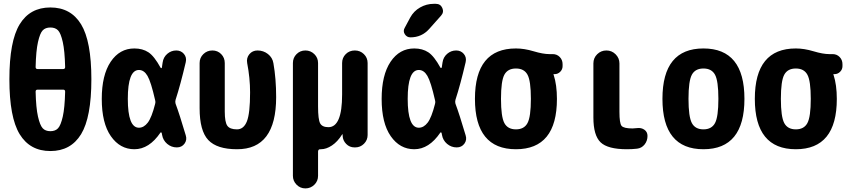

<svg xmlns="http://www.w3.org/2000/svg" viewBox="-20 -790 4540 1029"><path d="M318.4 -419.9Q329.1 -419.9 329.1 -430.7Q327.1 -517.6 316.4 -564.9Q305.7 -612.3 291 -627.4Q276.4 -642.6 250 -642.6Q223.6 -642.6 209 -627.4Q194.3 -612.3 183.6 -564.9Q172.9 -517.6 170.9 -430.7Q170.9 -419.9 181.6 -419.9ZM329.1 -298.8Q329.1 -309.6 318.4 -309.6H181.6Q170.9 -309.6 170.9 -298.8Q172.9 -211.9 183.6 -165Q194.3 -118.2 209 -102.5Q223.6 -86.9 250 -86.9Q276.4 -86.9 291 -102.5Q305.7 -118.2 316.4 -165Q327.1 -211.9 329.1 -298.8ZM85.4 -659.7Q140.6 -750 250 -750Q359.4 -750 414.6 -659.7Q469.7 -569.3 469.7 -365.2Q469.7 -161.1 414.6 -70.8Q359.4 19.5 250 19.5Q140.6 19.5 85.4 -70.8Q30.3 -161.1 30.3 -365.2Q30.3 -569.3 85.4 -659.7Z M811.5 -233.4Q814.5 -243.2 811.5 -252.9Q789.1 -351.6 770.5 -383.3Q752 -415 724.6 -415Q665 -415 665 -260.3Q665 -105.5 724.6 -105.5Q751 -105.5 772 -132.8Q793 -160.2 811.5 -233.4ZM920.9 -234.4Q942.4 -176.8 975.6 -64.5Q983.4 -40 968.8 -20Q954.1 0 927.7 0Q898.4 0 876 -19Q853.5 -38.1 848.6 -67.4Q847.7 -68.4 847.7 -72.3Q847.7 -76.2 846.7 -77.1Q845.7 -80.1 843.3 -80.6Q840.8 -81.1 839.8 -79.1Q779.3 9.8 700.2 9.8Q623 9.8 574.2 -60.1Q525.4 -129.9 525.4 -259.8Q525.4 -387.7 573.2 -459Q621.1 -530.3 700.2 -530.3Q744.1 -530.3 775.4 -509.8Q806.6 -489.3 840.8 -426.8Q843.8 -422.9 846.7 -425.8Q847.7 -426.8 847.7 -428.7Q847.7 -433.6 849.6 -441.9Q851.6 -450.2 851.6 -455.1Q855.5 -483.4 876.5 -501.5Q897.5 -519.5 924.8 -519.5Q950.2 -519.5 965.8 -501Q981.4 -482.4 975.6 -457Q947.3 -335.9 920.9 -254.9Q918 -244.1 920.9 -234.4Z M1360.4 -519.5Q1391.6 -519.5 1416 -500.5Q1440.4 -481.4 1445.3 -451.2Q1460 -368.2 1460 -269.5Q1460 10.7 1250 9.8Q1142.6 9.8 1096.2 -39.6Q1049.8 -88.9 1049.8 -210V-452.1Q1049.8 -480.5 1069.8 -500Q1089.8 -519.5 1118.2 -519.5Q1146.5 -519.5 1165.5 -500Q1184.6 -480.5 1184.6 -452.1V-192.4Q1184.6 -135.7 1198.2 -116.2Q1211.9 -96.7 1250 -96.7Q1286.1 -96.7 1303.2 -139.6Q1320.3 -182.6 1320.3 -294.9Q1320.3 -371.1 1304.7 -452.1Q1299.8 -479.5 1316.4 -499.5Q1333 -519.5 1360.4 -519.5Z M1881.8 -519.5Q1910.2 -519.5 1930.2 -500Q1950.2 -480.5 1950.2 -452.1V-66.4Q1950.2 -39.1 1930.7 -19.5Q1911.1 0 1883.8 0H1879.9Q1853.5 0 1835.4 -18.6Q1817.4 -37.1 1816.4 -61.5V-69.3Q1816.4 -70.3 1815.4 -70.3Q1813.5 -70.3 1813.5 -69.3Q1789.1 -30.3 1758.8 -10.3Q1728.5 9.8 1700.2 9.8H1696.3Q1685.5 9.8 1684.6 21.5V152.3Q1684.6 180.7 1664.6 200.2Q1644.5 219.7 1616.7 219.7Q1588.9 219.7 1569.3 199.7Q1549.8 179.7 1549.8 152.3V-452.1Q1549.8 -480.5 1569.3 -500Q1588.9 -519.5 1616.7 -519.5Q1644.5 -519.5 1664.6 -500Q1684.6 -480.5 1684.6 -452.1V-219.7Q1684.6 -149.4 1695.8 -128.9Q1707 -108.4 1740.2 -108.4Q1813.5 -108.4 1813.5 -283.2V-452.1Q1813.5 -480.5 1833 -500Q1852.5 -519.5 1881.8 -519.5Z M2315.4 -769.5Q2340.8 -769.5 2350.6 -747.1Q2360.4 -724.6 2343.8 -706.1L2280.3 -634.8Q2240.2 -589.8 2179.7 -589.8Q2160.2 -589.8 2149.4 -606.9Q2138.7 -624 2149.4 -641.6L2178.7 -696.3Q2197.3 -730.5 2231.4 -750Q2265.6 -769.5 2304.7 -769.5ZM2311.5 -233.4Q2314.5 -243.2 2311.5 -252.9Q2289.1 -351.6 2270.5 -383.3Q2252 -415 2224.6 -415Q2165 -415 2165 -260.3Q2165 -105.5 2224.6 -105.5Q2251 -105.5 2272 -132.8Q2293 -160.2 2311.5 -233.4ZM2420.9 -234.4Q2442.4 -176.8 2475.6 -64.5Q2483.4 -40 2468.8 -20Q2454.1 0 2427.7 0Q2398.4 0 2376 -19Q2353.5 -38.1 2348.6 -67.4Q2347.7 -68.4 2347.7 -72.3Q2347.7 -76.2 2346.7 -77.1Q2345.7 -80.1 2343.3 -80.6Q2340.8 -81.1 2339.8 -79.1Q2279.3 9.8 2200.2 9.8Q2123 9.8 2074.2 -60.1Q2025.4 -129.9 2025.4 -259.8Q2025.4 -387.7 2073.2 -459Q2121.1 -530.3 2200.2 -530.3Q2244.1 -530.3 2275.4 -509.8Q2306.6 -489.3 2340.8 -426.8Q2344.7 -423.8 2347.7 -428.7Q2347.7 -433.6 2349.6 -441.9Q2351.6 -450.2 2351.6 -455.1Q2355.5 -483.4 2376.5 -501.5Q2397.5 -519.5 2424.8 -519.5Q2450.2 -519.5 2465.8 -501Q2481.4 -482.4 2475.6 -457Q2447.3 -335.9 2420.9 -254.9Q2418 -244.1 2420.9 -234.4Z M2683.1 -130.4Q2701.2 -96.7 2745.1 -96.7Q2789.1 -96.7 2807.1 -130.4Q2825.2 -164.1 2825.2 -260.3Q2825.2 -356.4 2807.1 -389.6Q2789.1 -422.9 2745.1 -422.9Q2701.2 -422.9 2683.1 -389.6Q2665 -356.4 2665 -260.3Q2665 -164.1 2683.1 -130.4ZM2942.4 -500Q2964.8 -500 2980 -484.4Q2995.1 -468.8 2995.1 -446.3V-435.5Q2995.1 -418 2982.4 -405.3Q2969.7 -392.6 2952.1 -392.6H2947.3Q2946.3 -392.6 2946.3 -391.6V-390.6Q2947.3 -389.6 2947.3 -388.7Q2964.8 -335 2964.8 -259.8Q2964.8 9.8 2745.1 9.8Q2525.4 9.8 2525.4 -260.3Q2525.4 -530.3 2745.1 -530.3Q2790 -530.3 2840.3 -515.1Q2890.6 -500 2924.8 -500Z M3394.5 -103.5Q3417 -106.4 3433.6 -94.7Q3450.2 -83 3450.2 -61.5Q3450.2 -35.2 3434.6 -15.6Q3418.9 3.9 3394.5 6.8Q3369.1 9.8 3339.8 9.8Q3237.3 9.8 3198.7 -27.3Q3160.2 -64.5 3160.2 -160.2V-450.2Q3160.2 -479.5 3180.7 -499.5Q3201.2 -519.5 3230 -519.5Q3258.8 -519.5 3279.3 -499Q3299.8 -478.5 3299.8 -450.2V-190.4Q3299.8 -129.9 3311 -115.7Q3322.3 -101.6 3370.1 -101.6Q3377 -101.6 3394.5 -103.5Z M3688 -130.4Q3706.1 -96.7 3750 -96.7Q3793.9 -96.7 3812 -130.4Q3830.1 -164.1 3830.1 -260.3Q3830.1 -356.4 3812 -389.6Q3793.9 -422.9 3750 -422.9Q3706.1 -422.9 3688 -389.6Q3669.9 -356.4 3669.9 -260.3Q3669.9 -164.1 3688 -130.4ZM3530.3 -260.3Q3530.3 -530.3 3750 -530.3Q3969.7 -530.3 3969.7 -260.3Q3969.7 9.8 3750 9.8Q3530.3 9.8 3530.3 -260.3Z M4183.1 -130.4Q4201.2 -96.7 4245.1 -96.7Q4289.1 -96.7 4307.1 -130.4Q4325.2 -164.1 4325.2 -260.3Q4325.2 -356.4 4307.1 -389.6Q4289.1 -422.9 4245.1 -422.9Q4201.2 -422.9 4183.1 -389.6Q4165 -356.4 4165 -260.3Q4165 -164.1 4183.1 -130.4ZM4442.4 -500Q4464.8 -500 4480 -484.4Q4495.1 -468.8 4495.1 -446.3V-435.5Q4495.1 -418 4482.4 -405.3Q4469.7 -392.6 4452.1 -392.6H4447.3Q4446.3 -392.6 4446.3 -391.6V-390.6Q4447.3 -389.6 4447.3 -388.7Q4464.8 -335 4464.8 -259.8Q4464.8 9.8 4245.1 9.8Q4025.4 9.8 4025.4 -260.3Q4025.4 -530.3 4245.1 -530.3Q4290 -530.3 4340.3 -515.1Q4390.6 -500 4424.8 -500Z"/></svg>

Font: Rounded-X Mgen+ 1m bold
Style: Bold
Weight: 700
Designer: [Source Han Sans]
Ryoko NISHIZUKA  (kana & ideographs); Paul D. Hunt (Latin, Greek & Cyrillic); Wenlong ZHANG  (bopomofo
Version: Version 1.059.20150602